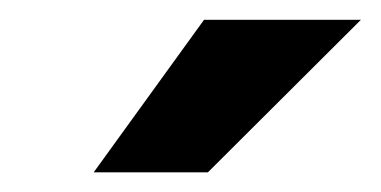

<svg xmlns="http://www.w3.org/2000/svg" viewBox="-20 -764 383 193"><path d="M74.2 -590.8 185.1 -744.1H342.8L189 -590.8Z"/></svg>

Font: Inter 28pt ExtraBold
Style: Italic
Weight: 800
Italic angle: -9.3988°
Designer: Rasmus Andersson
Foundry: rsms
Version: Version 4.001;git-66647c0bb